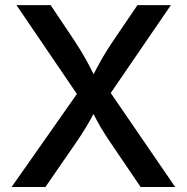

<svg xmlns="http://www.w3.org/2000/svg" viewBox="-20 -748 747 768"><path d="M26.4 0H161.6L279.3 -170.4C315.9 -223.1 332 -251.5 354 -292C375.5 -250 391.1 -222.7 426.8 -170.4L542.5 0H680.7L422.9 -376L663.6 -727.5H529.8L434.6 -587.4C395.5 -529.8 377.4 -495.6 354.5 -451.2C332 -496.1 314.5 -529.3 276.4 -587.4L182.6 -727.5H45.9L287.6 -372.1Z"/></svg>

Font: Raveo Medium
Style: Regular
Weight: 500
Designer: Jakub Foglar, Rasmus Andersson (Inter)
Foundry: Jakubfoglar.com
Version: Version 1.100;Glyphs 3.2.3 (3260)